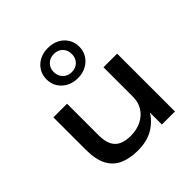

<svg xmlns="http://www.w3.org/2000/svg" viewBox="-211 -979 1155 1155"><g transform="rotate(-45 367.0 -401.0)"><path d="M313 9Q246 9 197 -12.5Q148 -34 121.5 -83.5Q95 -133 95 -216V-492H211V-222Q211 -173 226.5 -142Q242 -111 272 -97.5Q302 -84 346 -84Q399 -84 439 -105Q479 -126 500 -161Q521 -196 521 -239V-492H637V0H526V-108H530Q498 -54 445 -22.5Q392 9 313 9ZM366 -554Q326 -554 294.5 -571Q263 -588 245 -617Q227 -646 227 -683Q227 -720 245 -749Q263 -778 294.5 -794.5Q326 -811 366 -811Q407 -811 438.5 -794.5Q470 -778 488 -749Q506 -720 506 -683Q506 -646 488 -617Q470 -588 438.5 -571Q407 -554 366 -554ZM366 -606Q401 -606 422 -628Q443 -650 443 -684Q443 -717 422 -738.5Q401 -760 366 -760Q333 -760 311 -738.5Q289 -717 289 -684Q289 -650 310.5 -628Q332 -606 366 -606Z"/></g></svg>

Font: Nunito Sans 10pt Expanded SemiBold
Style: Regular
Weight: 600
Width: 7
Designer: Vernon Adams
Foundry: Vernon Adams
Version: Version 3.101;gftools[0.9.27]